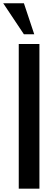

<svg xmlns="http://www.w3.org/2000/svg" viewBox="-45 -1141 330 1161"><path d="M-25.4 -1121.1H99.6L162.1 -933.6H99.6ZM68.4 -875H193.4V0H68.4Z"/></svg>

Font: Oswald
Style: Stencbab
Weight: 400
Designer: Mathieu Le Lay
Foundry: Mathieu Le Lay
Version: Version 1.000